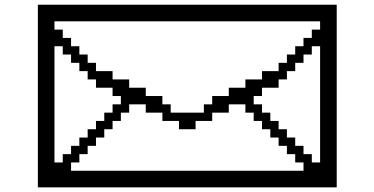

<svg xmlns="http://www.w3.org/2000/svg" viewBox="-20 -806 1611 826"><path d="M1285.7 -71.4H285.7V-107.1H321.4V-142.9H357.1V-178.6H392.9V-214.3H428.6V-250H464.3V-285.7H500V-321.4H535.7V-357.1H607.1V-321.4H678.6V-285.7H750V-250H821.4V-285.7H892.9V-321.4H964.3V-357.1H1035.7V-321.4H1071.4V-285.7H1107.1V-250H1142.9V-214.3H1178.6V-178.6H1214.3V-142.9H1250V-107.1H1285.7ZM142.9 -785.7V0H1428.6V-785.7ZM214.3 -107.1V-607.1H250V-571.4H285.7V-535.7H321.4V-500H357.1V-464.3H392.9V-428.6H464.3V-392.9H500V-357.1H464.3V-321.4H428.6V-285.7H392.9V-250H357.1V-214.3H321.4V-178.6H285.7V-142.9H250V-107.1ZM1285.7 -142.9V-178.6H1250V-214.3H1214.3V-250H1178.6V-285.7H1142.9V-321.4H1107.1V-357.1H1071.4V-392.9H1107.1V-428.6H1178.6V-464.3H1214.3V-500H1250V-535.7H1285.7V-571.4H1321.4V-607.1H1357.1V-107.1H1321.4V-142.9ZM1357.1 -678.6H1321.4V-642.9H1285.7V-607.1H1250V-571.4H1214.3V-535.7H1178.6V-500H1107.1V-464.3H1035.7V-428.6H964.3V-392.9H892.9V-357.1H857.1V-321.4H714.3V-357.1H678.6V-392.9H607.1V-428.6H535.7V-464.3H464.3V-500H392.9V-535.7H357.1V-571.4H321.4V-607.1H285.7V-642.9H250V-678.6H214.3V-714.3H1357.1Z"/></svg>

Font: Gossip Icons High Pixel
Style: Regular
Weight: 500
Designer: Deborah Khodanovich
Version: Version 1.001;Glyphs 3.3.1 (3343)